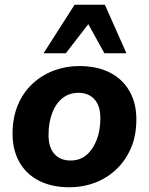

<svg xmlns="http://www.w3.org/2000/svg" viewBox="-20 -780 629 811"><path d="M274 11Q198 11 144 -17Q90 -45 61.5 -96Q33 -147 33 -215Q33 -283 55.5 -336.5Q78 -390 117.5 -426.5Q157 -463 207.5 -482Q258 -501 314 -501Q390 -501 444 -473.5Q498 -446 527 -395Q556 -344 556 -276Q556 -207 533 -154Q510 -101 470.5 -64Q431 -27 380.5 -8Q330 11 274 11ZM278 -102Q318 -102 345.5 -125.5Q373 -149 388.5 -189.5Q404 -230 404 -281Q404 -333 379 -360.5Q354 -388 311 -388Q272 -388 243.5 -365Q215 -342 200 -301.5Q185 -261 185 -210Q185 -158 209.5 -130Q234 -102 278 -102ZM164 -555 295 -760H423L514 -555H421L353 -678L258 -555Z"/></svg>

Font: Nunito Sans 12pt ExtraLight 12pt ExtraBold
Style: Italic
Weight: 800
Italic angle: -9°
Version: Version 3.101;gftools[0.9.27]